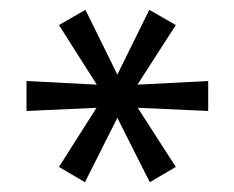

<svg xmlns="http://www.w3.org/2000/svg" viewBox="-20 -735 477 391"><path d="M153 -364 100 -395 182 -524 189 -516 34 -509V-570L189 -562L182 -555L100 -684L154 -715L222 -577H216L284 -715L338 -684L255 -555L248 -562L404 -570V-509L249 -516L255 -524L338 -395L285 -364L216 -501H222Z"/></svg>

Font: Nunito Sans 10pt Condensed
Style: Regular
Weight: 400
Width: 3
Designer: Vernon Adams
Foundry: Vernon Adams
Version: Version 3.101;gftools[0.9.27]